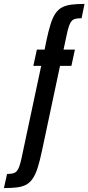

<svg xmlns="http://www.w3.org/2000/svg" viewBox="-96 -763 451 979"><path d="M-76 196 -60 124Q-42 124 -30 121Q-18 118 -10.5 109.5Q-3 101 3 84Q9 67 15 38L114 -427H74L92 -510H161L126 -482L140 -553Q151 -605 162 -640Q173 -675 187.5 -695.5Q202 -716 221.5 -726Q241 -736 268.5 -739.5Q296 -743 335 -743L320 -670Q302 -670 290 -667.5Q278 -665 270 -656.5Q262 -648 256 -631Q250 -614 244 -585L222 -482L199 -510H286L268 -427H210L118 6Q107 58 96 92.5Q85 127 70.5 148Q56 169 37 179Q18 189 -9.5 192.5Q-37 196 -76 196Z"/></svg>

Font: Saira UltraCondensed
Style: Bold
Weight: 700
Width: 1
Designer: Hector Gatti with collaboration of the Omnibus-Type team
Foundry: Omnibus-Type
Version: Version 1.101